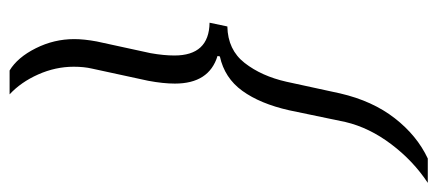

<svg xmlns="http://www.w3.org/2000/svg" viewBox="-282 -502 933 410"><g transform="rotate(90 185.0 -296.5)"><path d="M63 12Q63 -9 68 -36L93 -151Q98 -179 98 -202Q98 -276 28 -277L36 -315Q86 -316 114 -352Q142 -388 154 -441L179 -556Q195 -625 232 -672.5Q269 -720 318 -743H370Q323 -712 287.5 -665Q252 -618 240 -567L215 -447Q201 -385 173.5 -347Q146 -309 100 -299L99 -294Q158 -276 158 -203Q158 -178 152 -146L126 -26Q122 -9 122 13Q122 52 138.5 89Q155 126 181 150H130Q102 133 82.5 94Q63 55 63 12Z"/></g></svg>

Font: Saira Semi Condensed Light
Style: Italic
Weight: 300
Width: 4
Italic angle: -12°
Designer: Hector Gatti with collaboration of the Omnibus-Type team
Foundry: Omnibus-Type
Version: Version 1.001; ttfautohint (v1.8)